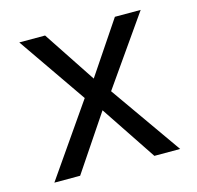

<svg xmlns="http://www.w3.org/2000/svg" viewBox="-84 -624 732 712"><g transform="rotate(-15 281.5 -268.0)"><path d="M40 0 230 -274 49 -536H148L281 -335L416 -536H515L331 -273L523 0H424L282 -213L139 0Z"/></g></svg>

Font: Noto Sans Mono SemiCondensed
Style: Regular
Weight: 400
Width: 4
Designer: Monotype Design Team
Foundry: Monotype Imaging Inc.
Version: Version 2.014